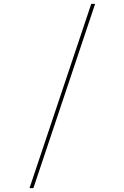

<svg xmlns="http://www.w3.org/2000/svg" viewBox="-20 -769 640 989"><path d="M450 -749H470L152 200H132Z"/></svg>

Font: Antic Didone
Style: Regular
Weight: 400
Designer: Santiago Orozco
Foundry: Santiago Orozco
Version: Version 2.000